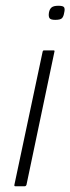

<svg xmlns="http://www.w3.org/2000/svg" viewBox="-20 -647 244 667"><path d="M203 -603Q201 -590 195.5 -584Q190 -578 172 -578Q156 -578 152 -584Q148 -590 150 -603Q152 -615 159 -621Q166 -627 183 -627Q200 -627 203 -621Q206 -615 203 -603ZM72 -5Q70 0 66 0H33Q29 0 30 -5L128 -467Q129 -472 133 -472H166Q168 -472 169 -471Q170 -470 169 -467Z"/></svg>

Font: Glory Thin ExtraLight
Style: Italic
Weight: 250
Italic angle: -12°
Version: Version 1.011